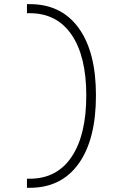

<svg xmlns="http://www.w3.org/2000/svg" viewBox="-20 -811 626 929"><path d="M110.4 97.7V53.7H124Q255.4 53.7 326.4 -52Q397.5 -157.7 397.5 -349.6Q397.5 -538.6 326.4 -642.8Q255.4 -747.1 124 -747.1H110.4V-791H124Q276.9 -791 360.6 -675.5Q444.3 -560.1 444.3 -349.6Q444.3 -136.2 360.6 -19.3Q276.9 97.7 124 97.7Z"/></svg>

Font: Cascadia Mono NF ExtraLight
Style: Regular
Weight: 200
Monospace: yes
Designer: Aaron Bell
Foundry: Saja Typeworks
Version: Version 2404.023; ttfautohint (v1.8.4)